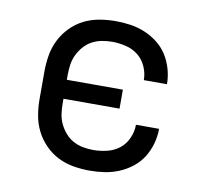

<svg xmlns="http://www.w3.org/2000/svg" viewBox="-65 -599 730 678"><g transform="rotate(10 300.0 -260.0)"><path d="M298 8Q268 8 239 3Q210 -2 184 -15Q158 -28 137 -49.5Q116 -71 103 -97Q90 -123 85 -152Q80 -181 80 -210V-310Q80 -339 85 -368Q90 -397 103 -423Q116 -449 137 -470.5Q158 -492 184 -505Q210 -518 239 -523Q268 -528 298 -528Q325 -528 351.5 -524Q378 -520 403 -509.5Q428 -499 449.5 -482Q471 -465 485 -442.5Q499 -420 506.5 -393.5Q514 -367 514 -340Q514 -340 514 -340Q514 -340 514 -340H431Q431 -340 431 -340Q431 -340 431 -340Q431 -365 420.5 -388.5Q410 -412 391 -427Q372 -442 347 -448Q322 -454 298 -454Q279 -454 260.5 -450.5Q242 -447 225.5 -438Q209 -429 196.5 -414.5Q184 -400 176 -383Q168 -366 165.5 -347.5Q163 -329 163 -310V-294H364V-226H163V-210Q163 -191 165.5 -172.5Q168 -154 176 -137Q184 -120 196.5 -105.5Q209 -91 225.5 -82Q242 -73 260.5 -69.5Q279 -66 298 -66Q322 -66 347 -72Q372 -78 391 -93Q410 -108 420.5 -131.5Q431 -155 431 -180Q431 -180 431 -180Q431 -180 431 -180H514Q514 -180 514 -180Q514 -180 514 -180Q514 -153 506.5 -126.5Q499 -100 485 -77.5Q471 -55 449.5 -38Q428 -21 403 -10.5Q378 0 351.5 4Q325 8 298 8Z"/></g></svg>

Font: Iosevka SS04 Extended
Style: Regular
Weight: 400
Width: 7
Monospace: yes
Designer: Belleve Invis
Foundry: Belleve Invis
Version: Version 19.0.0; ttfautohint (v1.8.4)